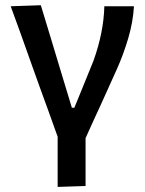

<svg xmlns="http://www.w3.org/2000/svg" viewBox="-20 -521 556 736"><path d="M201 195.5V3Q184 -44.5 166.5 -93.2Q149 -142 132 -188L100.5 -276Q81 -331 61 -387Q40.5 -443 21 -497L136.5 -501Q155.5 -438.5 178 -364.2Q200.5 -290 220.5 -223.5L255.5 -108H265Q284 -154 302 -198.5Q320 -243 338.5 -288.5Q377.5 -397.5 380 -497H493.5Q490 -437 471.8 -375Q453.5 -313 428.5 -257Q399 -190.5 368.5 -124Q337.5 -57.5 308 8.5V192Z"/></svg>

Font: Heraclito Medium
Style: Regular
Weight: 500
Designer: Kostas Bartsokas (font) & Cristiano Sobral (main changes)
Foundry: Kostas Bartsokas (font) & Cristiano Sobral (main changes)
Version: Version 1.00;July 8, 2020;FontCreator 13.0.0.2655 64-bit